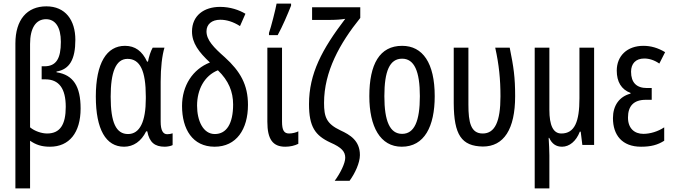

<svg xmlns="http://www.w3.org/2000/svg" viewBox="-20 -800 3717 1060"><path d="M236 -765C129 -765 65 -691 65 -560V240H146V-23C178 -1 209 10 256 10C362 10 425 -67 425 -201C425 -323 385 -387 292 -401V-405C364 -417 396 -472 396 -580C396 -689 341 -765 236 -765ZM234 -694C285 -694 316 -651 316 -569C316 -476 290 -434 225 -434H210V-362H230C306 -362 343 -311 343 -210C343 -111 311 -63 240 -63C210 -63 171 -76 146 -97V-557C146 -645 178 -694 234 -694Z M665 10C717 10 760 -20 787 -75H793C805 -14 834 10 890 10C904 10 925 6 933 1V-64C924 -61 914 -59 903 -59C879 -59 867 -82 867 -129V-349C867 -427 875 -494 888 -537H823C812 -518 802 -487 797 -460H792C765 -518 726 -547 670 -547C569 -547 509 -452 509 -267C509 -85 565 10 665 10ZM687 -60C621 -60 591 -123 591 -266C591 -401 619 -475 684 -475C753 -475 785 -410 785 -267V-256C785 -129 752 -60 687 -60Z M1195 -762C1106 -762 1040 -714 1040 -626C1040 -562 1078 -512 1139 -455C1044 -418 985 -327 985 -215C985 -87 1043 10 1165 10C1285 10 1349 -86 1349 -221C1349 -332 1307 -406 1221 -484C1161 -537 1120 -578 1120 -627C1120 -666 1149 -691 1196 -691C1231 -691 1267 -680 1305 -656L1335 -724C1300 -745 1251 -762 1195 -762ZM1183 -412C1242 -355 1267 -294 1267 -223C1267 -118 1231 -60 1166 -60C1101 -60 1068 -134 1068 -217C1068 -305 1108 -382 1183 -412Z M1465 -606H1513C1540 -655 1568 -721 1587 -769V-780H1507C1502 -751 1476 -648 1465 -618ZM1537 -537H1456V-128C1456 -31 1486 10 1555 10C1582 10 1607 4 1627 -6V-75C1617 -69 1594 -63 1576 -63C1548 -63 1537 -81 1537 -129Z M1967 56C1967 -24 1912 -56 1860 -80C1782 -117 1769 -154 1769 -232C1769 -405 1856 -561 1969 -701V-760H1703V-690H1796C1833 -690 1863 -692 1886 -696C1758 -528 1686 -394 1686 -225C1686 -100 1720 -52 1804 -13C1866 14 1886 37 1886 71C1886 100 1861 153 1828 198H1910C1940 157 1967 99 1967 56Z M2380 -269C2380 -452 2314 -547 2200 -547C2076 -547 2019 -446 2019 -269C2019 -101 2079 10 2198 10C2323 10 2380 -102 2380 -269ZM2102 -269C2102 -407 2131 -476 2200 -476C2267 -476 2298 -407 2298 -269C2298 -130 2267 -61 2200 -61C2132 -61 2102 -132 2102 -269Z M2646 9C2761 9 2824 -86 2824 -269C2824 -374 2816 -428 2794 -537H2714C2735 -443 2743 -362 2743 -268C2743 -128 2712 -63 2645 -63C2579 -63 2566 -125 2566 -222V-537H2485V-230C2486 -55 2528 7 2646 9Z M3260 -537H3179V-257C3179 -129 3153 -63 3079 -63C3034 -63 3013 -108 3013 -194V-537H2932V240H3013V58C3013 31 3011 -3 3009 -39H3012C3027 -6 3050 10 3083 10C3123 10 3161 -20 3181 -73H3186L3195 0H3260Z M3578 -314H3552C3494 -314 3464 -344 3464 -404C3464 -448 3489 -477 3537 -477C3564 -477 3593 -468 3620 -449L3652 -512C3612 -536 3573 -547 3532 -547C3443 -547 3385 -492 3385 -410C3385 -349 3410 -306 3461 -287V-283C3399 -267 3364 -217 3364 -148C3364 -55 3414 10 3519 10C3574 10 3611 0 3647 -23V-97C3613 -74 3569 -61 3532 -61C3482 -61 3447 -92 3447 -151C3447 -214 3478 -249 3545 -249H3578Z"/></svg>

Font: Noto Sans UI Condensed
Style: Regular
Weight: 400
Width: 3
Designer: Monotype Design Team
Foundry: Monotype Imaging Inc.
Version: Version 1.901